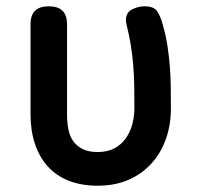

<svg xmlns="http://www.w3.org/2000/svg" viewBox="-20 -580 640 610"><path d="M77 -502Q77 -532 91.5 -546Q106 -560 135 -560Q164 -560 178.5 -546Q193 -532 193 -502V-216Q193 -190 197.5 -168Q202 -146 213.5 -130.5Q225 -115 243.5 -106Q262 -97 290 -97Q322 -97 344 -109Q366 -121 380 -141Q394 -161 400.5 -186Q407 -211 407 -236Q407 -273 406.5 -305.5Q406 -338 403.5 -370Q401 -402 396 -434Q391 -466 382 -502Q381 -506 380.5 -509.5Q380 -513 380 -516Q380 -540 399.5 -550Q419 -560 439 -560Q469 -560 479.5 -544Q490 -528 497 -502Q507 -467 512 -434.5Q517 -402 519.5 -370Q522 -338 522.5 -305Q523 -272 523 -236Q523 -184 507.5 -139.5Q492 -95 462 -61.5Q432 -28 389 -9Q346 10 290 10Q238 10 198 -6Q158 -22 131.5 -51.5Q105 -81 91 -123Q77 -165 77 -216Z"/></svg>

Font: Maple Mono NL SemiBold
Style: Regular
Weight: 600
Monospace: yes
Designer: subframe7536
Version: Version 7.000